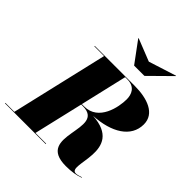

<svg xmlns="http://www.w3.org/2000/svg" viewBox="-300 -1193 1383 1383"><g transform="rotate(45 392.0 -501.0)"><path d="M485.5 -945 315 -1012.5 312.5 -1010 430.5 -850H535.5L697.5 -1010L695.5 -1012ZM-35 -4.5V0H380V-4.5H271L359.5 -382.5H375C621 -382.5 272 10 595 10C651 10 699 2 735 -12L733.5 -15.5C714.5 -8.5 694.5 -3.5 683 -3.5C582.5 -3.5 823.5 -364.5 477 -385C656 -395 780 -470 780 -600C780 -710 666 -750 535 -750H130V-745.5H229L56 -4.5ZM465 -745.5C545 -745.5 565 -689 565 -640C565 -561 531 -387.5 385 -387.5H360.5L444 -745.5Z"/></g></svg>

Font: Bodoni* 36pt Fatface
Style: Italic
Weight: 900
Italic angle: -13°
Version: Version 2.3